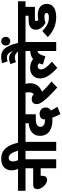

<svg xmlns="http://www.w3.org/2000/svg" viewBox="1042 -1978 1004 3127"><g transform="rotate(-90 1543.5 -414.0)"><path d="M0 -622V-500H367V-375H104C42 -375 27 -345 27 -306C27 -239 107 -148 176 -148C221 -148 244 -174 244 -232V-253H367V0H514V-500H596V-622Z M360 -615H501C489 -641 479 -671 479 -707C479 -749 499 -774 537 -774C592 -774 625 -717 654 -622H582V-500H650V0H797V-500H879V-622H783C750 -770 682 -896 521 -896C406 -896 333 -831 333 -731C333 -694 342 -654 360 -615Z M1249 68 1369 20C1345 -17 1324 -55 1307 -87C1335 -103 1357 -127 1357 -171C1357 -227 1318 -270 1251 -270C1205 -270 1163 -246 1163 -195C1163 -191 1163 -187 1164 -183C1161 -183 1158 -183 1156 -183C1072 -183 1042 -213 1042 -259C1042 -283 1053 -301 1072 -312C1096 -327 1127 -333 1190 -333H1247V-500H1400V-622H865V-500H1101V-450C1041 -444 991 -427 954 -397C917 -367 895 -325 895 -265C895 -114 1021 -62 1148 -62C1162 -62 1177 -62 1191 -63C1204 -25 1225 23 1249 68Z M1780 -75C1717 -127 1660 -182 1613 -230C1700 -267 1752 -330 1752 -423C1752 -455 1748 -480 1742 -500H1813V-622H1386V-500H1598C1603 -484 1605 -466 1605 -445C1605 -411 1595 -385 1574 -365C1551 -387 1525 -399 1494 -399C1435 -399 1412 -360 1412 -321C1412 -291 1423 -260 1452 -220C1498 -157 1579 -75 1682 17Z M1800 -500H2277V-423C2226 -421 2181 -406 2145 -377C2100 -410 2061 -425 1998 -425C1924 -425 1830 -383 1830 -260C1830 -169 1894 -82 2003 18L2103 -71C2013 -149 1977 -198 1977 -250C1977 -279 1994 -301 2026 -301C2046 -301 2062 -293 2077 -281C2069 -261 2063 -240 2057 -217L2192 -177C2213 -268 2245 -299 2277 -305V0H2424V-500H2506V-622H1800Z M2278 -615H2411C2351 -863 2274 -896 2177 -896C2140 -896 2105 -888 2078 -879L2108 -791C2127 -799 2149 -803 2170 -803C2212 -803 2241 -787 2277 -709H2273C2231 -756 2200 -768 2157 -768C2128 -768 2095 -759 2063 -746L2096 -655C2121 -667 2146 -674 2170 -674C2205 -674 2230 -667 2278 -615ZM2366 -822C2366 -779 2395 -749 2437 -749C2479 -749 2507 -779 2507 -822C2507 -864 2479 -895 2437 -895C2395 -895 2366 -864 2366 -822Z M2833 -192C2880 -192 2896 -179 2896 -158C2896 -133 2875 -119 2822 -119C2732 -119 2668 -162 2602 -227L2504 -137C2576 -65 2684 0 2828 0C2981 0 3044 -67 3044 -154C3044 -240 2985 -300 2866 -300C2830 -300 2806 -297 2781 -291C2771 -302 2765 -312 2765 -325C2765 -332 2768 -337 2772 -341C2778 -345 2785 -347 2804 -347H2996V-500H3087V-622H2492V-500H2851V-450H2805C2721 -450 2687 -439 2659 -416C2635 -395 2623 -366 2623 -330C2623 -264 2677 -207 2734 -175C2765 -186 2802 -192 2833 -192Z"/></g></svg>

Font: Noto Sans SemiCondensed ExtraBold
Style: Italic
Weight: 800
Width: 4
Italic angle: -12°
Designer: Monotype Design Team
Foundry: Monotype Imaging Inc.
Version: Version 2.013